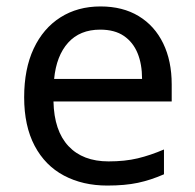

<svg xmlns="http://www.w3.org/2000/svg" viewBox="-20 -566 604 596"><path d="M292 -546Q361 -546 410.5 -516Q460 -486 486.5 -431.5Q513 -377 513 -304V-251H146Q148 -160 192.5 -112.5Q237 -65 317 -65Q368 -65 407.5 -74.5Q447 -84 489 -102V-25Q448 -7 408 1.5Q368 10 313 10Q237 10 178.5 -21Q120 -52 87.5 -113.5Q55 -175 55 -264Q55 -352 84.5 -415Q114 -478 167.5 -512Q221 -546 292 -546ZM291 -474Q228 -474 191.5 -433.5Q155 -393 148 -321H421Q421 -367 407 -401Q393 -435 364.5 -454.5Q336 -474 291 -474Z"/></svg>

Font: lhindi15
Style: Regular
Weight: 400
Designer: Jelle Bosma - Monotype Design Team
Foundry: Monotype Imaging Inc.
Version: Version 2.006